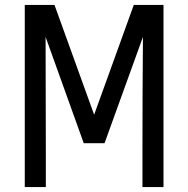

<svg xmlns="http://www.w3.org/2000/svg" viewBox="-20 -755 760 775"><path d="M80 0H165V-147Q165 -262 164.5 -376.5Q164 -491 164 -606L318 -177H402L557 -606Q556 -491 555.5 -376.5Q555 -262 555 -147V0H640V-735H520L360 -292L200 -735H80Z"/></svg>

Font: Iosevka Sparkle
Style: Regular
Weight: 400
Designer: Belleve Invis
Foundry: Belleve Invis
Version: Version 4.5.0; ttfautohint (v1.8.3)